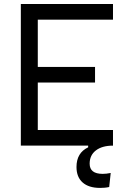

<svg xmlns="http://www.w3.org/2000/svg" viewBox="-20 -713 626 940"><path d="M470.2 207Q414.6 207 384.5 180.4Q354.5 153.8 354.5 104.5Q354.5 35.2 411.6 8.3V0H82V-693.4H533.2V-616.7H165V-385.3H445.3V-309.1H165V-76.7H533.2V0Q480 0 449.5 23.4Q418.9 46.9 418.9 88.4Q418.9 138.2 482.9 138.2Q501 138.2 522 133.8L514.6 202.6Q503.4 205.1 491.7 206.1Q480 207 470.2 207Z"/></svg>

Font: Cascadia Code NF SemiLight
Style: Regular
Weight: 350
Monospace: yes
Designer: Aaron Bell
Foundry: Saja Typeworks
Version: Version 2404.023; ttfautohint (v1.8.4)